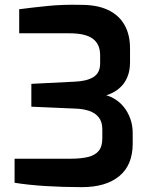

<svg xmlns="http://www.w3.org/2000/svg" viewBox="-20 -764 621 790"><path d="M317 6Q238 6 167 1.5Q96 -3 40 -12V-111H272Q313 -111 342 -118Q371 -125 386 -143Q401 -161 401 -195V-232Q401 -263 386 -281.5Q371 -300 346.5 -308Q322 -316 293 -317L109 -325V-419L288 -428Q337 -430 364.5 -447Q392 -464 392 -503V-537Q392 -582 362 -604.5Q332 -627 266 -627H59V-726Q112 -733 176.5 -739.5Q241 -746 315 -744Q380 -744 424.5 -723Q469 -702 492 -662Q515 -622 515 -565V-508Q515 -477 506.5 -453.5Q498 -430 484 -414Q470 -398 452.5 -387.5Q435 -377 417 -372Q436 -367 455.5 -354.5Q475 -342 490.5 -322.5Q506 -303 516 -276Q526 -249 526 -216V-173Q526 -85 471 -39.5Q416 6 317 6Z"/></svg>

Font: Exo Thin SemiBold
Style: Regular
Weight: 600
Version: Version 2.000